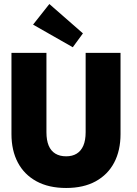

<svg xmlns="http://www.w3.org/2000/svg" viewBox="-20 -923 682 955"><path d="M406 -660H579.5V-256Q579.5 -174.5 548 -114.5Q516.5 -54.5 456 -21.2Q395.5 12 309 12Q222.5 12 161.5 -21.2Q100.5 -54.5 68.8 -114.5Q37 -174.5 37 -256V-660H211V-265.5Q211 -225 222.2 -198.5Q233.5 -172 255.5 -158.8Q277.5 -145.5 309 -145.5Q340 -145.5 361.5 -158.8Q383 -172 394.5 -198.5Q406 -225 406 -265.5ZM342 -688 144.5 -800.5 225.5 -903 392.5 -757Z"/></svg>

Font: League Spartan Thin ExtraBold
Style: Regular
Weight: 800
Version: Version 2.002